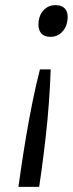

<svg xmlns="http://www.w3.org/2000/svg" viewBox="-20 -560 284 750"><path d="M178 -289Q176 -226 171 -158.5Q166 -91 158.5 -25Q151 41 143 100L133 170H52L62 100Q71 38 82.5 -30Q94 -98 107.5 -164.5Q121 -231 136 -289ZM196 -540Q223 -540 235.5 -524Q248 -508 243 -478Q239 -451 221 -433.5Q203 -416 178 -416Q151 -416 139 -432.5Q127 -449 131 -478Q135 -506 153 -523Q171 -540 196 -540Z"/></svg>

Font: Lexend Light
Style: Italic
Weight: 300
Italic angle: -8.13011°
Designer: Bonnie Shaver-Troup, Thomas Jockin
Foundry: Lexend
Version: Version 1.007